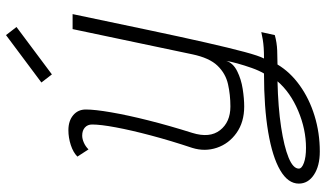

<svg xmlns="http://www.w3.org/2000/svg" viewBox="-243 -637 1086 640"><g transform="rotate(-90 300.0 -317.0)"><path d="M115 206Q67 206 37.5 186.5Q8 167 8 136Q8 100 52.5 74Q97 48 179.5 34Q262 20 375 20Q385 3 393.5 -21Q402 -45 408.5 -68.5Q415 -92 417 -106Q410 -83 383 -69.5Q356 -56 323.5 -51Q291 -46 265 -46Q213 -46 177 -71.5Q141 -97 127.5 -137Q114 -177 127 -219Q151 -291 168.5 -357Q186 -423 195.5 -474Q205 -525 205 -553Q205 -568 195 -577Q185 -586 168 -586Q157 -586 144.5 -580.5Q132 -575 122 -565L98 -602Q112 -616 136.5 -624Q161 -632 186 -632Q217 -632 236 -616Q255 -600 255 -574Q255 -544 245.5 -489Q236 -434 218.5 -364.5Q201 -295 177 -219Q159 -161 186 -126.5Q213 -92 265 -92Q304 -92 339.5 -100Q375 -108 401 -135Q427 -162 439 -219L523 -618H573Q543 -475 519.5 -363.5Q496 -252 478 -173Q460 -94 447 -45.5Q434 3 425 20Q446 20 460.5 19Q475 18 487.5 16Q500 14 513 11L503 56Q478 63 451.5 64Q425 65 405 65Q380 107 335.5 139Q291 171 234 188.5Q177 206 115 206ZM127 160Q189 160 250.5 134Q312 108 349 65Q262 67 196.5 77Q131 87 94.5 102Q58 117 58 136Q58 146 77 153Q96 160 127 160ZM372 -687 345 -722 503 -840 530 -805Z"/></g></svg>

Font: Victor Mono Thin Thin
Style: Italic
Weight: 250
Italic angle: -12°
Monospace: yes
Version: Version 1.561;gftools[0.9.30]